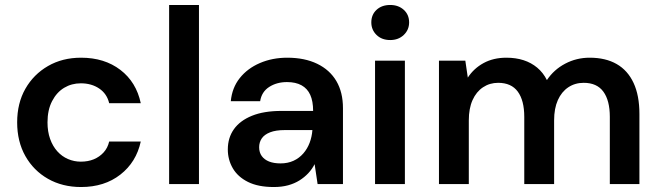

<svg xmlns="http://www.w3.org/2000/svg" viewBox="-20 -740 2648 772"><path d="M306 12Q231 12 173 -21Q115 -54 82 -112.5Q49 -171 49 -248Q49 -325 82 -383Q115 -441 173 -474.5Q231 -508 306 -508Q400 -508 464 -459Q528 -410 546 -325H419Q410 -363 379 -384Q348 -405 305 -405Q268 -405 238 -387Q208 -369 189.5 -333.5Q171 -298 171 -248Q171 -211 181.5 -181.5Q192 -152 210.5 -131.5Q229 -111 253.5 -100.5Q278 -90 305 -90Q334 -90 357 -99.5Q380 -109 396.5 -127Q413 -145 419 -171H546Q528 -88 464 -38Q400 12 306 12Z M660 0V-720H780V0Z M1081 12Q1018 12 977 -8.5Q936 -29 916 -63.5Q896 -98 896 -139Q896 -186 920.5 -220.5Q945 -255 993 -274.5Q1041 -294 1112 -294H1239Q1239 -333 1227.5 -358.5Q1216 -384 1192.5 -397Q1169 -410 1134 -410Q1093 -410 1062.5 -390.5Q1032 -371 1026 -333H908Q913 -387 944 -426Q975 -465 1025 -486.5Q1075 -508 1135 -508Q1205 -508 1255.5 -483.5Q1306 -459 1332.5 -414Q1359 -369 1359 -305V0H1257L1245 -80Q1235 -60 1219.5 -43.5Q1204 -27 1184 -14.5Q1164 -2 1138.5 5Q1113 12 1081 12ZM1108 -83Q1137 -83 1160 -93.5Q1183 -104 1199.5 -123Q1216 -142 1225 -166Q1234 -190 1236 -216V-217H1125Q1089 -217 1066 -208Q1043 -199 1032.5 -183.5Q1022 -168 1022 -148Q1022 -127 1032.5 -112.5Q1043 -98 1062 -90.5Q1081 -83 1108 -83Z M1488 0V-496H1608V0ZM1549 -579Q1515 -579 1494 -599.5Q1473 -620 1473 -650Q1473 -681 1494 -700.5Q1515 -720 1549 -720Q1582 -720 1603.5 -700.5Q1625 -681 1625 -650Q1625 -620 1603.5 -599.5Q1582 -579 1549 -579Z M1745 0V-496H1851L1861 -428Q1885 -465 1924.5 -486.5Q1964 -508 2016 -508Q2054 -508 2085 -498Q2116 -488 2140 -468Q2164 -448 2179 -418Q2207 -460 2252.5 -484Q2298 -508 2351 -508Q2415 -508 2459.5 -482.5Q2504 -457 2527.5 -406.5Q2551 -356 2551 -282V0H2432V-270Q2432 -336 2406 -371.5Q2380 -407 2327 -407Q2292 -407 2265 -389Q2238 -371 2223 -337.5Q2208 -304 2208 -256V0H2088V-270Q2088 -336 2062 -371.5Q2036 -407 1983 -407Q1949 -407 1922 -389Q1895 -371 1880 -337.5Q1865 -304 1865 -256V0Z"/></svg>

Font: DM Sans 24pt SemiBold
Style: Regular
Weight: 600
Designer: Colophon Foundry, Jonny Pinhorn
Foundry: Colophon Foundry
Version: Version 4.004;gftools[0.9.30]